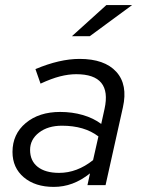

<svg xmlns="http://www.w3.org/2000/svg" viewBox="-20 -726 556 753"><path d="M191 7Q118 7 73.5 -30.5Q29 -68 29 -130Q29 -200 81 -243.5Q133 -287 216 -287Q263 -287 304.5 -275Q346 -263 377 -240L390 -299Q420 -435 279 -435Q249 -435 215.5 -426.5Q182 -418 139 -398L119 -455Q214 -495 292 -495Q390 -495 436 -444.5Q482 -394 462 -305L394 0H323L333 -46Q299 -19 264 -6Q229 7 191 7ZM212 -48Q282 -48 345 -98L366 -191Q311 -233 223 -233Q168 -233 133 -206Q98 -179 98 -138Q98 -95 128 -71.5Q158 -48 212 -48ZM262 -584 397 -706H498L332 -584Z"/></svg>

Font: Red Hat Text VF
Style: Italic
Weight: 400
Italic angle: -12°
Designer: Pentagram, MCKL
Foundry: Pentagram, MCKL
Version: Version 1.023